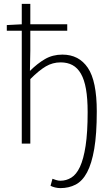

<svg xmlns="http://www.w3.org/2000/svg" viewBox="-20 -739 573 988"><path d="M291 229Q277 229 263 225.5Q249 222 240 217L250 181Q258 184 269 187.5Q280 191 291 191Q321 191 347 175Q373 159 391.5 119.5Q410 80 420.5 11.5Q431 -57 431 -162Q431 -232 422.5 -280.5Q414 -329 396.5 -359.5Q379 -390 353 -404Q327 -418 292 -418Q251 -418 216 -397.5Q181 -377 136 -332V0H92V-581H15V-610L92 -614V-719H136V-614H326V-581H136V-477L134 -374Q172 -412 211.5 -435Q251 -458 301 -458Q386 -458 432 -390Q478 -322 478 -166Q478 -49 465 27Q452 103 428 148Q404 193 369 211Q334 229 291 229Z"/></svg>

Font: CV Source Sans Light
Style: Regular
Weight: 300
Designer: Paul D. Hunt
Foundry: Adobe Systems Incorporated
Version: Version 3.001